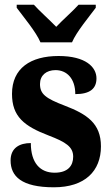

<svg xmlns="http://www.w3.org/2000/svg" viewBox="-20 -786 473 816"><path d="M152 -606H286C305 -651 359 -715 387 -753V-766H314C293 -742 245 -700 219 -672C192 -700 145 -742 124 -766H51V-753C79 -715 133 -651 152 -606ZM209 10C341 10 409 -59 409 -164C409 -262 349 -301 255 -337C174 -368 150 -386 150 -429C150 -466 177 -488 216 -488C264 -488 300 -452 300 -386C362 -386 390 -409 390 -453C390 -501 344 -548 229 -548C110 -548 31 -496 31 -387C31 -291 82 -250 187 -210C260 -182 291 -162 291 -120C291 -82 269 -52 212 -52C151 -52 111 -93 111 -178C64 -178 25 -158 25 -104C25 -37 71 10 209 10Z"/></svg>

Font: Noto Serif Myanmar Condensed ExtraBold
Style: Regular
Weight: 800
Width: 3
Designer: Ben Mitchell and the Monotype Design Team
Foundry: Monotype Imaging Inc.
Version: Version 2.106